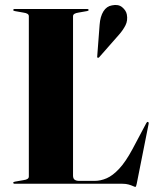

<svg xmlns="http://www.w3.org/2000/svg" viewBox="-20 -736 619 769"><path d="M328 -691.5 294 -685.5Q283.5 -684 278 -680.5Q272.5 -677 272.5 -671V-33Q272.5 -21 279 -16.2Q285.5 -11.5 297.5 -11.5H358.5Q383 -11.5 407.2 -22Q431.5 -32.5 457.2 -60Q483 -87.5 510.5 -138.5L566 -243Q567.5 -246 569 -247Q570.5 -248 572.5 -247.5Q574.5 -247 575.2 -245Q576 -243 575 -238.5L527.5 0.5Q526 8 524.8 10.2Q523.5 12.5 522 12.5Q519.5 12.5 512.5 9.2Q505.5 6 495 3Q484.5 0 470.5 0H38.5Q35.5 0 34.2 -1.2Q33 -2.5 33 -4Q33 -7.5 40 -8.5L74 -14.5Q85 -16 90.2 -19.5Q95.5 -23 95.5 -29V-671Q95.5 -677 90.2 -680.5Q85 -684 74 -685.5L40 -691.5Q33 -692.5 33 -696Q33 -697.5 34.2 -698.8Q35.5 -700 38.5 -700H329.5Q332 -700 333.5 -698.8Q335 -697.5 335 -696Q335 -692.5 328 -691.5ZM379 -637Q381.5 -670 394.2 -690.5Q407 -711 428.5 -714.5Q454 -720 469.5 -707Q485 -694 488 -678Q492.5 -654 482.5 -634.5Q472.5 -615 457 -597.5L377 -506.5Q376 -505 374 -504.8Q372 -504.5 370.5 -505Q369 -506.5 369.2 -508Q369.5 -509.5 369.5 -512Z"/></svg>

Font: Fraunces 120pt
Style: Bold
Weight: 700
Version: Version 1.000;[b76b70a41]